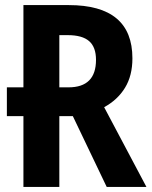

<svg xmlns="http://www.w3.org/2000/svg" viewBox="-20 -734 596 754"><path d="M250 -714Q500 -714 500 -505Q500 -437 471 -389.5Q442 -342 389 -313L555 0H399L266 -278H213V0H72V-278H7V-391H72V-714ZM246 -596H213V-391H249Q357 -391 357 -499Q357 -549 330 -572.5Q303 -596 246 -596Z"/></svg>

Font: Noto Sans Condensed
Style: Bold
Weight: 700
Width: 3
Designer: Monotype Design Team
Foundry: Monotype Imaging Inc.
Version: Version 2.013; ttfautohint (v1.8.4.7-5d5b)